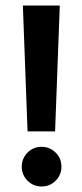

<svg xmlns="http://www.w3.org/2000/svg" viewBox="-20 -667 298 697"><path d="M197 -647 180 -190H80L63 -647ZM59 -62Q59 -92 80 -113Q101 -134 131 -134Q161 -134 182 -113Q203 -92 203 -62Q203 -32 182 -11Q161 10 131 10Q101 10 80 -11Q59 -32 59 -62Z"/></svg>

Font: Squada One
Style: Regular
Weight: 400
Version: Version 1.001